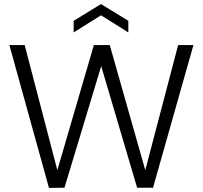

<svg xmlns="http://www.w3.org/2000/svg" viewBox="-20 -920 995 941"><path d="M928 -699 730 0H652L476 -596L296 0L220 1L26 -699H101L261 -86L440 -699H518L692 -86L853 -699ZM475 -845 341 -761V-818L475 -900L609 -818V-761Z"/></svg>

Font: Poppins-tnum Light
Style: Regular
Weight: 300
Designer: Ninad Kale (Devanagari), Jonny Pinhorn (Latin)
Foundry: Indian Type Foundry
Version: Version 4.004